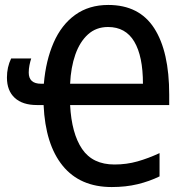

<svg xmlns="http://www.w3.org/2000/svg" viewBox="-20 -745 756 775"><path d="M417 -725Q542 -725 602.5 -631Q663 -537 663 -363V-321H263Q269 -206 311.5 -143.5Q354 -81 442 -81Q491 -81 535 -93.5Q579 -106 624 -127V-33Q583 -13 535.5 -1.5Q488 10 431 10Q303 10 233 -76Q163 -162 156 -321H129Q71 -321 39.5 -350Q8 -379 8 -432Q8 -474 25 -509H106Q102 -497 99 -482Q96 -467 96 -452Q96 -407 146 -407H157Q165 -501 196.5 -573Q228 -645 283.5 -685Q339 -725 417 -725ZM416 -636Q368 -636 335 -606Q302 -576 284 -524.5Q266 -473 263 -407H557Q557 -518 522 -577Q487 -636 416 -636Z"/></svg>

Font: Noto Sans Condensed Medium
Style: Regular
Weight: 500
Width: 3
Designer: Monotype Design Team
Foundry: Monotype Imaging Inc.
Version: Version 2.013; ttfautohint (v1.8.4.7-5d5b)